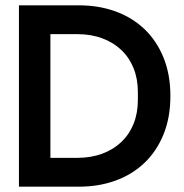

<svg xmlns="http://www.w3.org/2000/svg" viewBox="-20 -700 689 720"><path d="M51 -680H277Q350 -680 412.5 -657.5Q475 -635 521 -591.5Q567 -548 593 -484.5Q619 -421 619 -340Q619 -259 593 -195.5Q567 -132 521 -88.5Q475 -45 412.5 -22.5Q350 0 277 0H51ZM269 -108Q321 -108 363 -123.5Q405 -139 435 -167.5Q465 -196 481 -236Q497 -276 497 -325V-355Q497 -404 481 -444Q465 -484 435 -512.5Q405 -541 363 -556.5Q321 -572 269 -572H169V-108Z"/></svg>

Font: CyStack Display SemiBold
Style: Regular
Weight: 600
Designer: Weizhong Zhang
Foundry: 本地遙控
Version: Version 1.000;Glyphs 3.1.2 (3151)